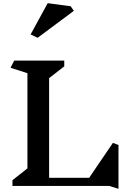

<svg xmlns="http://www.w3.org/2000/svg" viewBox="-20 -1166 827 1204"><path d="M665 0H58V-36L152 -110V-707L46 -741L69 -786H383V-750L288 -676V-51H539L688 -270L723 -257V18ZM443 -1098 216 -929 172 -950 279 -1146 423 -1127Z"/></svg>

Font: Inknut Antiqua Medium
Style: Regular
Weight: 500
Designer: Claus Eggers Sørensen
Foundry: Claus Eggers Sørensen
Version: Version 1.003; ttfautohint (v1.8.2) -l 8 -r 50 -G 200 -x 14 